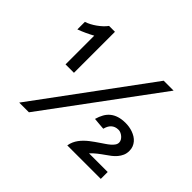

<svg xmlns="http://www.w3.org/2000/svg" viewBox="-143 -815 1033 1033"><g transform="rotate(45 373.5 -298.0)"><path d="M201 -302.7V-614.7H156.2Q147.7 -602.7 135 -590.9Q122.3 -579.1 107.9 -568.8Q93.5 -558.5 78.2 -550.5Q63 -542.5 48.8 -538.1V-480.8Q59.4 -484.9 70.5 -489.3Q81.5 -493.7 92.7 -499Q103.9 -504.3 115.1 -509.8Q126.3 -515.4 137 -521.2V-302.7ZM706.7 -53.7H564.8Q571.7 -61.4 580.1 -69.1Q588.6 -76.8 597.6 -84Q606.6 -91.2 615.5 -97.6Q624.5 -104 632.3 -109.6Q646.2 -119.1 660 -129.7Q673.7 -140.3 684.6 -153.2Q695.6 -166.1 702.4 -181.6Q709.2 -197.1 709.2 -216.3Q709.2 -232.7 704.1 -245.7Q699 -258.7 690.2 -269Q681.5 -279.4 669.6 -286.9Q657.6 -294.4 644 -299.3Q630.4 -304.2 615.7 -306.5Q601 -308.7 586.5 -308.6Q558.7 -308.3 537.5 -301.6Q516.2 -294.9 500.5 -282.2Q484.7 -269.5 474.1 -250.7Q463.4 -231.8 456.5 -207.4Q464.4 -206.7 472.9 -205.9Q481.4 -205.2 490.4 -204.3Q499.3 -203.4 508.3 -202.8Q517.3 -202.3 525.3 -201.5Q528.4 -213.7 533.4 -223.6Q538.5 -233.5 546.1 -240.7Q553.8 -247.8 564 -251.8Q574.1 -255.7 588 -255.7Q596.6 -255.7 605.5 -251.6Q614.4 -247.6 621.8 -241.1Q629.2 -234.7 633.9 -226.4Q638.5 -218.1 638.5 -209.2Q638.5 -198.2 631.7 -188.4Q624.9 -178.5 614.4 -169.5Q603.9 -160.5 591.7 -152.3Q579.5 -144.2 568.6 -136.6Q556.3 -128.1 543.5 -119.3Q530.6 -110.6 518.5 -100.8Q506.3 -91.1 495.5 -80.4Q484.7 -69.8 475.8 -57.7Q466.8 -45.5 460.6 -31.5Q454.3 -17.5 451.8 -1.2H706.7ZM179.9 18.9 647.9 -614.1H572.6L106.1 18.9Z"/></g></svg>

Font: SaysetthaMai Thin
Style: Regular
Weight: 100
Designer: John M. Durdin
Foundry: Lao Script for Windows
Version: Version 1.101